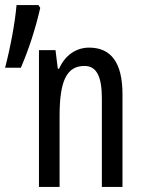

<svg xmlns="http://www.w3.org/2000/svg" viewBox="-20 -734 564 754"><path d="M131 -714H45C39 -645 21 -548 0 -468H62C94 -543 119 -620 138 -703ZM330 -547C279 -547 235 -517 212 -464H207L198 -537H133V0H214V-279C214 -417 242 -475 312 -475C360 -475 380 -432 380 -348V0H461V-364C461 -488 416 -547 330 -547Z"/></svg>

Font: Noto Sans UI Condensed
Style: Regular
Weight: 400
Width: 3
Designer: Monotype Design Team
Foundry: Monotype Imaging Inc.
Version: Version 1.901